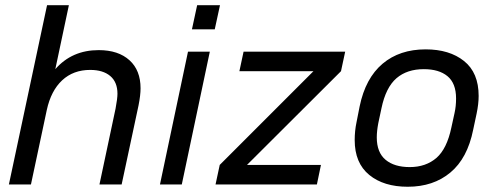

<svg xmlns="http://www.w3.org/2000/svg" viewBox="-20 -710 1905 739"><path d="M161.1 -689.9H245.1L192.9 -443.8Q256.8 -517.1 359.9 -517.1Q435.5 -517.1 478.5 -478Q521 -439.5 521 -370.1Q521 -343.3 513.2 -304.2L448.2 0H362.8L424.8 -292Q432.1 -331.1 432.1 -349.1Q432.1 -394 404.3 -417.5Q376.5 -440.9 327.1 -440.9Q262.2 -440.9 219.2 -400.9Q176.3 -360.8 160.2 -287.1L99.1 0H14.2Z M738.8 -689.9H826.7L806.6 -597.2H718.8ZM703.6 -511.2H787.6L679.7 0H595.7Z M1292.5 -436 930.7 -75.2H1215.3L1199.7 0H809.6L825.7 -75.2L1186.5 -436H901.4L917.5 -511.2H1308.6Z M1401.4 -36.6Q1345.2 -82.5 1345.2 -170.9Q1345.2 -206.1 1352.1 -238.8L1364.3 -300.8Q1386.7 -409.2 1452.6 -464.8Q1518.1 -520 1618.2 -520Q1710 -520 1766.1 -475.1Q1822.3 -430.2 1822.3 -340.8Q1822.3 -310.1 1814.5 -272.9L1801.3 -210.9Q1779.3 -100.6 1713.4 -45.9Q1647.9 8.8 1549.3 8.8Q1457 8.8 1401.4 -36.6ZM1660.2 -102.5Q1700.2 -137.7 1717.3 -219.2L1729.5 -274.9Q1735.4 -300.8 1735.4 -331.1Q1735.4 -389.6 1702.1 -417Q1669.4 -443.8 1611.3 -443.8Q1546.9 -443.8 1506.3 -409.2Q1464.8 -373.5 1448.2 -293L1436 -235.8Q1430.2 -205.1 1430.2 -181.2Q1430.2 -123 1464.4 -94.7Q1498 -66.9 1557.1 -66.9Q1619.1 -66.9 1660.2 -102.5Z"/></svg>

Font: D-DIN Exp
Style: DINExp-Italic
Weight: 400
Width: 7
Italic angle: -12°
Designer: Charles Nix
Foundry: Datto Inc.
Version: Version 1.00